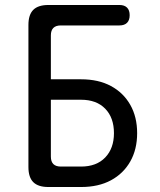

<svg xmlns="http://www.w3.org/2000/svg" viewBox="-20 -750 640 770"><path d="M174 0Q133 0 113.5 -19.5Q94 -39 94 -80V-650Q94 -691 113.5 -710.5Q133 -730 174 -730H459Q479 -730 489.5 -719.5Q500 -709 500 -689Q500 -669 489.5 -658.5Q479 -648 459 -648H224Q204 -648 194 -638Q184 -628 184 -608V-432H305Q375 -432 425 -405Q475 -378 502.5 -329.5Q530 -281 530 -216Q530 -151 502.5 -102.5Q475 -54 425 -27Q375 0 305 0ZM184 -122Q184 -102 194 -92Q204 -82 224 -82H305Q367 -82 402 -118.5Q437 -155 437 -216Q437 -278 402 -314Q367 -350 305 -350H184Z"/></svg>

Font: Maple Mono NL
Style: Regular
Weight: 400
Monospace: yes
Designer: subframe7536
Version: Version 7.000